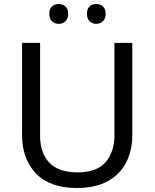

<svg xmlns="http://www.w3.org/2000/svg" viewBox="-20 -928 771 958"><path d="M640 -252Q640 -178 610 -118.5Q580 -59 518.5 -24.5Q457 10 362 10Q229 10 159.5 -62.5Q90 -135 90 -254V-714H180V-251Q180 -164 226.5 -116Q273 -68 367 -68Q464 -68 507.5 -119.5Q551 -171 551 -252V-714H640ZM226 -859Q226 -885 240 -896.5Q254 -908 273 -908Q292 -908 306 -896.5Q320 -885 320 -859Q320 -834 306 -821.5Q292 -809 273 -809Q254 -809 240 -821.5Q226 -834 226 -859ZM414 -859Q414 -885 427.5 -896.5Q441 -908 460 -908Q479 -908 493 -896.5Q507 -885 507 -859Q507 -834 493 -821.5Q479 -809 460 -809Q441 -809 427.5 -821.5Q414 -834 414 -859Z"/></svg>

Font: Noto Sans Buhid
Style: Regular
Weight: 400
Designer: Monotype Design Team
Foundry: Monotype Imaging Inc.
Version: Version 2.001